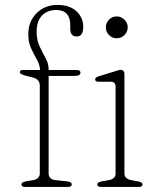

<svg xmlns="http://www.w3.org/2000/svg" viewBox="-20 -740 622 760"><path d="M172.5 -54Q172.5 -30 199.5 -27L247 -22Q264 -20 264 -10Q264 0 249 0H80Q65 0 65 -10Q65 -18.5 82 -22L111 -27Q137.5 -32 137.5 -53.5V-401Q137.5 -425.5 111 -433L85 -439.5Q58.5 -446 58.5 -454Q58.5 -463 70 -463H139Q137 -485 125.5 -505.2Q114 -525.5 103 -549Q92 -572.5 92 -605Q92 -655 124.8 -687.8Q157.5 -720.5 207.5 -720.5Q255.5 -720.5 282.5 -695.5Q309.5 -670.5 309.5 -633.5Q309.5 -595.5 283.5 -595.5Q258 -595.5 258 -627.5V-643.5Q258 -670 244.2 -685.2Q230.5 -700.5 202 -700.5Q166.5 -700 145.8 -678Q125 -656 125 -615.5Q125 -581 137 -555.8Q149 -530.5 160.8 -509.2Q172.5 -488 172.5 -466V-463H283.5Q298.5 -463 298.5 -452.5Q298.5 -439.5 275 -439.5H172.5ZM441.5 -588.5Q424 -588.5 411.5 -601.2Q399 -614 399 -632Q399 -649.5 411.5 -662.2Q424 -675 441.5 -675Q460 -675 472.8 -662Q485.5 -649 485.5 -632Q485.5 -614 472.8 -601.2Q460 -588.5 441.5 -588.5ZM472.5 -446.5V-54Q472.5 -32 499.5 -27L527 -22Q544 -19 544 -10Q544 0 529 0H380Q365 0 365 -10Q365 -18.5 382 -22L411 -27Q437.5 -32 437.5 -53.5V-396Q437.5 -416.5 419 -416.5H371Q356.5 -416.5 356.5 -425.5Q356.5 -433.5 370.5 -438L429.5 -456Q438 -458.5 445.2 -461Q452.5 -463.5 457 -463.5Q472.5 -463.5 472.5 -446.5Z"/></svg>

Font: Fraunces 9pt Soft Thin
Style: Regular
Weight: 100
Version: Version 1.000;[b76b70a41]